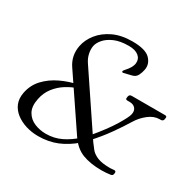

<svg xmlns="http://www.w3.org/2000/svg" viewBox="-149 -837 1033 1013"><g transform="rotate(30 368.0 -330.0)"><path d="M436 -131Q499 -206 532.5 -261Q566 -316 570 -336Q575 -359 563 -373Q551 -387 528 -387H514Q501 -387 504 -400L505 -407Q508 -420 521 -420H725Q738 -420 735 -407L734 -400Q731 -387 718 -387H711Q677 -387 645 -362Q613 -337 593 -304Q565 -258 529 -207.5Q493 -157 450 -110ZM257 -313Q224 -303 191 -282.5Q158 -262 133.5 -230.5Q109 -199 101 -157Q91 -108 108.5 -77.5Q126 -47 159 -33.5Q192 -20 228 -20Q278 -20 320.5 -40.5Q363 -61 403 -97L413 -73Q366 -32 314 -10.5Q262 11 199 11Q160 11 124.5 0Q89 -11 62.5 -31.5Q36 -52 24 -81Q12 -110 19 -148Q29 -200 63.5 -237Q98 -274 147.5 -297.5Q197 -321 252 -332ZM468 -107Q480 -90 494 -73Q508 -56 535 -44.5Q562 -33 613 -33Q618 -33 626.5 -34Q635 -35 638 -35Q649 -35 648 -23L647 -17Q646 -6 633 -4Q620 -2 606 -1Q592 0 578 0Q511 0 463 -18.5Q415 -37 380 -89L174 -394Q139 -446 151 -509Q159 -551 188.5 -588Q218 -625 266.5 -648Q315 -671 382 -671Q462 -671 491 -641Q520 -611 512 -573Q509 -556 500 -537.5Q491 -519 469 -514L424 -503Q414 -501 414 -507Q414 -513 422 -521Q452 -553 455 -580Q458 -607 437.5 -624Q417 -641 377 -641Q325 -641 290.5 -626Q256 -611 237 -589Q218 -567 214 -546Q210 -524 215.5 -499Q221 -474 237 -451Z"/></g></svg>

Font: Young Serif Light
Style: Italic
Weight: 300
Italic angle: -10.979°
Designer: Bastien Sozeau
Foundry: NBR — Bastien Sozeau
Version: Version 5.001